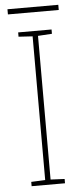

<svg xmlns="http://www.w3.org/2000/svg" viewBox="-57 -922 374 888"><g transform="rotate(-5 130.0 -478.5)"><path d="M208 -66H53V-86L118 -89V-756L53 -760V-780H208V-760L143 -756V-89L208 -86ZM249 -891V-867H13V-891Z"/></g></svg>

Font: Noto Sans Malayalam UI SemiCondensed Thin
Style: Regular
Weight: 100
Width: 4
Designer: Jelle Bosma - Monotype Design Team
Foundry: Monotype Imaging Inc.
Version: Version 2.104; ttfautohint (v1.8.4.7-5d5b)